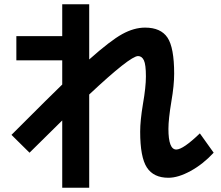

<svg xmlns="http://www.w3.org/2000/svg" viewBox="-20 -817 1040 904"><path d="M57 -647H273V-797H400V-537Q500 -626 555.5 -656.5Q611 -687 663 -687Q737 -687 768.5 -640Q800 -593 800 -470Q800 -415 787 -340Q773 -256 773 -210Q773 -113 810 -113Q842 -113 921 -189L986 -98Q936 -44 877.5 -12Q819 20 773 20Q703 20 671.5 -28.5Q640 -77 640 -197Q640 -249 653 -327Q667 -407 667 -457Q667 -513 657.5 -533Q648 -553 630 -553Q593 -553 400 -372V67H273V-250Q183 -162 119 -98L34 -182Q229 -377 273 -419V-533H57Z"/></svg>

Font: Mplus 1p Bold
Style: Bold
Weight: 700
Version: Version 1.061